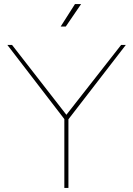

<svg xmlns="http://www.w3.org/2000/svg" viewBox="-20 -920 652 940"><path d="M295 0H315V-336L596 -700H573L305 -358L39 -700H16L295 -337ZM277 -790H302L377 -900H347Z"/></svg>

Font: Chess Sans Thin
Style: Regular
Weight: 100
Designer: Wolf Bōese
Foundry: Wolf Bōese
Version: Version 7.223;Glyphs 3.3 (3306)